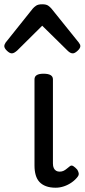

<svg xmlns="http://www.w3.org/2000/svg" viewBox="-67 -859 395 896"><path d="M193 17Q167 17 148 10Q129 3 117 -10Q105 -23 99.5 -42.5Q94 -62 94 -86V-489Q94 -502 104.5 -508.5Q115 -515 136 -515Q158 -515 169 -508.5Q180 -502 180 -489V-96Q180 -83 184 -74.5Q188 -66 195 -62Q202 -58 211 -58Q222 -58 230 -62Q238 -66 245 -72Q252 -78 260 -84Q267 -89 275.5 -83.5Q284 -78 293 -68Q298 -61 300 -52Q302 -43 296 -35Q285 -20 268 -8Q251 4 231.5 10.5Q212 17 193 17ZM-12 -610Q-22 -610 -34.5 -622Q-47 -634 -47 -644Q-47 -647 -46 -650Q-45 -653 -41 -660L86 -819Q92 -826 101.5 -832.5Q111 -839 130 -839Q149 -839 158 -832.5Q167 -826 173 -819L301 -660Q306 -653 307 -650Q308 -647 308 -644Q308 -634 295 -622Q282 -610 273 -610Q266 -610 260 -613.5Q254 -617 248 -623L130 -739L13 -623Q6 -617 0 -613.5Q-6 -610 -12 -610Z"/></svg>

Font: Playwrite PT
Style: Regular
Weight: 400
Designer: Veronika Burian, José Scaglione
Foundry: TypeTogether
Version: Version 1.002